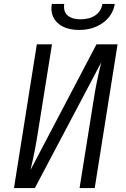

<svg xmlns="http://www.w3.org/2000/svg" viewBox="-20 -955 640 975"><path d="M51 0 167 -730H244L172 -280Q159 -193 135 -92L470 -730H577L461 0H384L456 -450Q467 -525 494 -638L157 0ZM241 -914Q241 -921 243 -935H306Q305 -930 305 -921Q305 -890 327 -873.5Q349 -857 389 -857Q435 -857 464.5 -877.5Q494 -898 500 -935H563Q553 -876 503 -839.5Q453 -803 382 -803Q317 -803 279 -833Q241 -863 241 -914Z"/></svg>

Font: JetBrains Mono Semi Light
Style: Italic
Weight: 350
Italic angle: -9°
Monospace: yes
Designer: Philipp Nurullin, Konstantin Bulenkov
Foundry: JetBrains
Version: 2.002